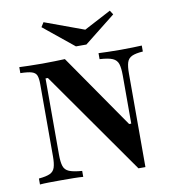

<svg xmlns="http://www.w3.org/2000/svg" viewBox="-85 -838 839 920"><g transform="rotate(-10 334.5 -378.5)"><path d="M514.5 5.6 162.1 -496H150.8V-125.8Q150.8 -88.7 157.3 -69Q163.7 -49.2 184.3 -40.7Q204.8 -32.3 246.8 -29V0Q230.6 -1.6 201.2 -2Q171.8 -2.4 139.5 -2.4Q107.3 -2.4 80.2 -2Q53.2 -1.6 36.3 0V-29Q72.6 -32.3 90.7 -40.7Q108.9 -49.2 114.9 -68.5Q121 -87.9 121 -121V-472.6Q121 -501.6 115.3 -515.7Q109.7 -529.8 91.5 -535.5Q73.4 -541.1 36.3 -541.9V-571Q54 -570.2 83.9 -569.4Q113.7 -568.5 148.4 -568.5Q180.6 -568.5 208.5 -569.4Q236.3 -570.2 258.1 -571L507.3 -211.3H517.7V-445.2Q517.7 -482.3 511.3 -502Q504.8 -521.8 484.7 -530.6Q464.5 -539.5 421.8 -541.9V-571Q437.9 -570.2 467.3 -569.4Q496.8 -568.5 529 -568.5Q561.3 -568.5 588.7 -569.4Q616.1 -570.2 632.3 -571V-541.9Q596.8 -539.5 578.6 -531Q560.5 -522.6 554.4 -503.2Q548.4 -483.9 548.4 -450V5.6ZM510.5 -762.1 523.4 -741.9 371.8 -621.8H321L174.2 -741.1L187.9 -762.9L403.2 -683.9L358.9 -682.3Z"/></g></svg>

Font: Playfair
Style: Bold
Weight: 700
Designer: Claus Eggers Sørensen
Foundry: Claus Eggers Sørensen
Version: Version 2.001;gftools[0.9.30]